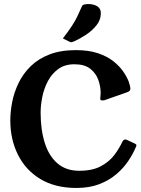

<svg xmlns="http://www.w3.org/2000/svg" viewBox="-20 -919 699 950"><path d="M642 -211Q647 -209 651 -206.5Q655 -204 655 -200Q655 -197 653 -193Q639 -159 615 -123Q591 -87 555 -56.5Q519 -26 470.5 -7.5Q422 11 358 11Q253 11 180 -33Q107 -77 69 -153Q31 -229 31 -323Q31 -367 40.5 -415Q50 -463 72 -508.5Q94 -554 131.5 -591Q169 -628 224.5 -649.5Q280 -671 356 -671Q419 -671 465 -655.5Q511 -640 541.5 -615.5Q572 -591 590.5 -564Q609 -537 617 -514.5Q625 -492 625 -480Q625 -468 610 -463L502 -425Q496 -422 487 -422Q476 -422 476 -430Q476 -432 477 -443.5Q478 -455 478 -459Q478 -491 466.5 -523.5Q455 -556 427 -578.5Q399 -601 348 -601Q301 -601 269 -578Q237 -555 217.5 -518.5Q198 -482 189.5 -440.5Q181 -399 181 -362Q181 -277 201.5 -212Q222 -147 264.5 -110.5Q307 -74 372 -74Q437 -74 479 -96.5Q521 -119 546 -152.5Q571 -186 585 -217Q591 -229 600 -229Q604 -229 612 -225ZM291 -729Q319 -765 335 -789.5Q351 -814 362 -836.5Q373 -859 385 -887Q388 -895 398 -897Q408 -899 417 -899Q443 -899 461 -888Q479 -877 479 -854Q479 -821 457.5 -794Q436 -767 405.5 -747Q375 -727 348 -715Q344 -714 340 -712Q336 -710 332 -710Q329 -710 323 -713Z"/></svg>

Font: Young Serif
Style: Regular
Weight: 400
Designer: Bastien Sozeau
Foundry: NBR — Bastien Sozeau
Version: Version 3.004; ttfautohint (v1.8.4.7-5d5b);gftools[0.9.33]